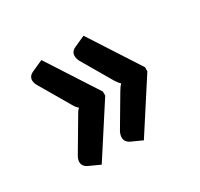

<svg xmlns="http://www.w3.org/2000/svg" viewBox="-98 -596 682 655"><g transform="rotate(-30 243.5 -269.0)"><path d="M297 -475 425 -277V-261L297 -63L255 -82Q236 -91 236 -109Q236 -119 242 -131L311 -248Q315 -255 319 -260.5Q323 -266 327 -270Q319 -277 311 -290L242 -408Q236 -420 236 -430Q236 -448 255 -456ZM131 -475 259 -277V-261L131 -63L89 -82Q69 -91 69 -109Q69 -119 76 -131L145 -248Q149 -255 152.5 -260.5Q156 -266 161 -270Q152 -277 145 -290L76 -408Q69 -420 69 -430Q69 -448 89 -456Z"/></g></svg>

Font: Aleo
Style: Bold
Weight: 700
Designer: Alessio Laiso
Foundry: Alessio Laiso
Version: Version 2.001;gftools[0.9.29]